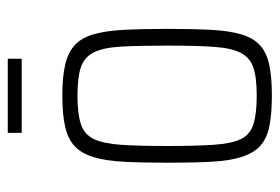

<svg xmlns="http://www.w3.org/2000/svg" viewBox="-130 -564 703 482"><g transform="rotate(-90 221.0 -323.5)"><path d="M222 8Q174 8 143.5 1.5Q113 -5 95 -21.5Q77 -38 67.5 -68Q58 -98 55.5 -143.5Q53 -189 53 -254Q53 -319 55.5 -365Q58 -411 67.5 -441Q77 -471 95 -487.5Q113 -504 143.5 -511Q174 -518 222 -518Q268 -518 298.5 -511Q329 -504 347.5 -487.5Q366 -471 375 -441Q384 -411 386.5 -365Q389 -319 389 -254Q389 -189 386.5 -143.5Q384 -98 375 -68Q366 -38 347.5 -21.5Q329 -5 298.5 1.5Q268 8 222 8ZM221 -30Q267 -30 292 -38.5Q317 -47 329 -70.5Q341 -94 344 -138.5Q347 -183 347 -254Q347 -326 344.5 -370.5Q342 -415 330 -439Q318 -463 292.5 -471.5Q267 -480 221 -480Q176 -480 150 -471.5Q124 -463 112.5 -439Q101 -415 98 -370.5Q95 -326 95 -254Q95 -183 98 -138.5Q101 -94 112 -70.5Q123 -47 149 -38.5Q175 -30 221 -30ZM128 -620V-655H314V-620Z"/></g></svg>

Font: Saira Condensed ExtraLight
Style: Regular
Weight: 250
Width: 3
Designer: Hector Gatti with collaboration of the Omnibus-Type team
Foundry: Omnibus-Type
Version: Version 1.101